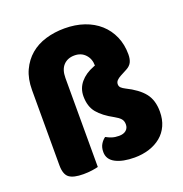

<svg xmlns="http://www.w3.org/2000/svg" viewBox="-126 -790 876 919"><g transform="rotate(-20 312.0 -331.0)"><path d="M224 -1Q213 2 192.5 5Q172 8 148 8Q98 8 76 -8.5Q54 -25 54 -72V-454Q54 -512 73.5 -554Q93 -596 126 -624Q159 -652 204 -665.5Q249 -679 300 -679Q355 -679 400 -663.5Q445 -648 477.5 -619Q510 -590 528 -549Q546 -508 546 -458Q546 -433 538 -417.5Q530 -402 511 -392L477 -374Q464 -367 456.5 -359Q449 -351 449 -340Q449 -329 456.5 -322Q464 -315 476 -309Q537 -279 565.5 -243Q594 -207 594 -149Q594 -109 580 -78Q566 -47 540.5 -26Q515 -5 480.5 6Q446 17 406 17Q346 17 309.5 -2Q273 -21 273 -59Q273 -82 282.5 -98Q292 -114 306 -124Q320 -116 335.5 -111Q351 -106 371 -106Q394 -106 407 -117Q420 -128 420 -147Q420 -165 410 -176Q400 -187 380 -198Q328 -226 301.5 -258Q275 -290 275 -342Q275 -382 300 -412Q325 -442 369 -459L377 -462Q377 -496 356 -518.5Q335 -541 301 -541Q266 -541 245 -519Q224 -497 224 -454Z"/></g></svg>

Font: Baloo Bhaina 2 ExtraBold
Style: Regular
Weight: 800
Designer: Yesha Goshar, Manish Minz, Shuchita Grover and Ek Type
Foundry: Ek Type
Version: Version 1.640;hotconv 1.0.111;makeotfexe 2.5.65597; ttfautoh